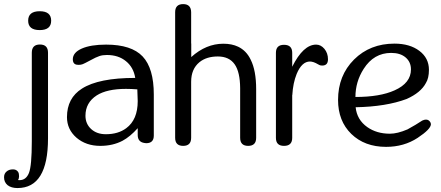

<svg xmlns="http://www.w3.org/2000/svg" viewBox="-83 -721 2178 949"><path d="M114.3 -501Q154.3 -501 154.3 -460.4V-37.1Q154.3 208.5 3.4 208.5Q-27.3 208.5 -45.4 194.3Q-63 179.7 -63 155.3Q-63 137.2 -50.8 127Q-39.1 116.2 -19 116.2Q-5.4 116.2 2.4 124Q10.7 131.3 10.7 145Q11.2 147.9 11.2 150.4Q11.2 161.6 5.9 168.9Q9.8 169.4 13.7 169.4Q45.9 169.4 60.1 133.8Q74.2 98.1 74.2 -22.9V-460.4Q74.2 -501 114.3 -501ZM113.3 -572.3Q56.2 -572.3 56.2 -618.7Q56.2 -665.5 113.3 -665.5Q169.9 -665.5 169.9 -618.7Q169.9 -572.3 113.3 -572.3Z M541 -87.4Q597.7 -129.4 597.7 -221.2L595.7 -279.3Q565.9 -281.7 539.6 -281.7Q445.8 -281.7 395 -249.5Q339.4 -213.4 339.4 -148.9Q339.4 -108.9 367.7 -83Q395.5 -57.6 440.4 -57.6Q501 -57.6 541 -87.4ZM622.1 -441.9Q677.2 -383.3 677.2 -253.9V-50.8Q677.2 -13.2 639.6 -13.2L631.3 -14.2Q598.1 -19 597.7 -52.7V-87.4Q560.1 -45.4 522.9 -25.4Q474.6 0 412.6 0Q342.3 0 294.9 -40.5Q248 -81.5 248 -142.1Q248 -236.3 322.3 -283.2Q404.8 -335.9 585.4 -335.9Q577.1 -388.2 539.6 -418.5Q502.4 -449.2 445.3 -449.2Q423.3 -449.2 408.2 -443.8Q392.6 -439 360.8 -421.4Q334.5 -407.2 325.7 -403.8Q316.9 -400.4 306.2 -400.4Q293.9 -400.4 288.1 -403.8Q276.9 -410.2 276.9 -427.7Q276.9 -461.4 321.3 -481Q365.7 -500.5 441.4 -500.5Q566.9 -500.5 622.1 -441.9Z M1183.1 -40Q1183.1 0 1143.6 0Q1104 0 1104 -40V-285.2Q1103.5 -364.7 1077.1 -402.8Q1049.8 -441.9 993.7 -441.9Q937.5 -441.9 902.8 -413.6Q861.8 -379.9 861.8 -316.9V-40Q861.8 0 822.3 0Q782.7 0 782.7 -40V-660.6Q782.7 -700.7 822.3 -700.7Q861.3 -700.7 861.8 -660.6V-505.9L862.3 -506.3V-439Q935.5 -504.9 1021 -504.9Q1063 -504.9 1093.8 -490.2Q1134.8 -470.7 1156.2 -425.8Q1183.1 -372.1 1183.1 -280.8Z M1520.5 -479.5Q1538.1 -458 1538.1 -428.2Q1538.1 -414.6 1532.7 -406.7Q1525.4 -397 1510.3 -397L1502.4 -397.5Q1498 -397.9 1487.8 -403.8Q1478 -409.7 1467.3 -413.6Q1456.1 -417 1449.2 -417Q1408.7 -417 1383.3 -355.5Q1365.2 -310.5 1361.8 -251.5L1361.3 -250.5V-39.6Q1361.3 0 1320.8 0Q1280.8 0 1280.8 -39.6V-460Q1280.8 -499.5 1320.8 -499.5Q1361.3 -499.5 1361.3 -460V-391.1Q1416 -500.5 1479.5 -500.5Q1502.9 -500.5 1520.5 -479.5Z M1867.2 -274.4Q1948.2 -310.5 1948.2 -377.9Q1948.2 -414.6 1921.9 -437Q1895.5 -459.5 1850.6 -459.5Q1764.6 -459.5 1714.4 -380.4Q1673.8 -316.9 1673.8 -241.7Q1794.9 -241.7 1867.2 -274.4ZM2003.9 -125Q2014.2 -129.9 2022.5 -129.9Q2037.6 -129.9 2045.4 -114.3Q2046.9 -110.8 2046.9 -107.4Q2046.9 -83 1981.4 -39.6Q1913.6 4.9 1825.2 4.9Q1719.2 4.9 1653.3 -59.1Q1587.9 -123 1587.9 -227.1Q1587.9 -347.7 1667 -426.8Q1746.1 -505.4 1866.7 -505.4Q1942.4 -505.4 1989.7 -469.7Q2037.1 -434.1 2037.1 -376Q2037.1 -334.5 2022 -310.5Q1997.1 -263.2 1927.2 -231.9Q1825.7 -193.8 1674.8 -190.9Q1681.2 -128.9 1732.4 -92.8Q1778.8 -60.1 1844.2 -60.1Q1881.3 -60.1 1931.2 -81.5Q1974.1 -105 2003.9 -125Z"/></svg>

Font: inglobal
Style: Regular
Weight: 400
Designer: Andrey Kochetov, Denis Davydov, Evgeny Yurtaev
Foundry: inglobal
Version: Version 1.00 September 25, 2014, initial release